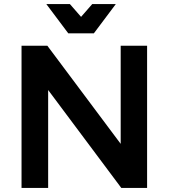

<svg xmlns="http://www.w3.org/2000/svg" viewBox="-20 -925 830 945"><path d="M574 -700H704V0H577L217 -482V0H86V-700H213L574 -217ZM434 -905H550L442 -761H316L208 -905H324L379 -842Z"/></svg>

Font: Montserrat Medium
Style: Regular
Weight: 500
Designer: Julieta Ulanovsky
Foundry: Julieta Ulanovsky
Version: Version 6.001